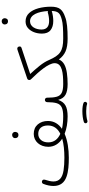

<svg xmlns="http://www.w3.org/2000/svg" viewBox="610 -1454 1091 2352"><g transform="rotate(-90 1156.0 -277.5)"><path d="M54.2 -168.9C54.2 -82.5 98.1 -34.2 165 -9.8C231.9 15.1 317.4 19.5 400.9 19.5C506.3 19.5 611.3 3.9 693.4 -31.7C755.4 -6.8 829.6 4.9 906.2 4.9H906.7C921.9 4.9 933.6 -6.8 933.6 -22C933.6 -37.1 921.9 -49.3 906.7 -49.3H906.2C850.1 -49.3 798.8 -54.2 754.4 -64.5C813.5 -105 850.6 -161.6 850.6 -236.3C850.6 -286.1 836.4 -327.6 808.6 -360.8C780.3 -393.6 741.2 -410.2 691.9 -410.2C601.1 -410.2 534.2 -334.5 534.2 -231.9C534.2 -157.2 573.2 -100.6 633.8 -61.5C567.9 -42.5 487.3 -34.7 400.9 -34.7C340.8 -34.7 289.1 -38.1 245.6 -44.9C158.2 -58.6 109.4 -94.7 109.4 -168.9C109.4 -197.8 118.2 -236.8 130.4 -271.5C131.8 -275.9 132.3 -280.3 132.3 -284.2C132.3 -294.9 127.4 -302.7 117.2 -307.6C113.3 -309.6 109.4 -310.5 105.5 -310.5C99.6 -310.5 86.9 -308.1 80.6 -294.4C62.5 -249 54.2 -206.1 54.2 -168.9ZM588.4 -231.9C588.4 -269.5 598.1 -299.3 617.7 -321.8C637.2 -343.8 662.1 -355 691.9 -355C760.3 -355 795.4 -308.6 795.4 -236.3C795.4 -164.6 756.3 -115.7 693.4 -84.5C628.4 -113.3 588.4 -161.1 588.4 -231.9ZM640.1 -639.2C640.1 -632.8 641.1 -627 643.1 -621.6C647 -609.4 657.7 -597.7 677.7 -597.7C692.9 -597.7 703.6 -602.5 709 -611.8C714.4 -621.1 716.8 -629.9 716.8 -638.2C716.8 -645.5 714.8 -651.9 710.9 -658.2C703.6 -669.4 692.9 -674.8 678.7 -674.8C654.8 -674.8 640.1 -656.7 640.1 -639.2Z M879.4 -22C879.4 -6.8 891.6 4.9 906.7 4.9C964.8 4.9 1009.8 -3.9 1040.5 -21.5C1071.3 -38.6 1094.2 -68.4 1108.9 -110.8C1120.1 -68.4 1140.6 -38.6 1170.9 -21.5C1201.2 -3.9 1245.1 4.9 1302.2 4.9H1302.7C1317.9 4.9 1329.6 -6.8 1329.6 -22C1329.6 -37.1 1317.9 -49.3 1302.7 -49.3H1302.2C1254.4 -49.3 1218.8 -55.7 1194.8 -67.9C1170.9 -80.1 1155.3 -100.6 1147.5 -129.4C1139.6 -157.7 1135.7 -196.3 1135.7 -245.1V-247.6C1135.7 -260.7 1125.5 -272.9 1110.4 -273.4H1107.9C1094.7 -273.4 1082.5 -264.2 1081.1 -247.1C1081.1 -197.3 1076.7 -158.2 1068.4 -129.4C1060.1 -100.6 1043.5 -80.1 1018.6 -67.9C993.7 -55.7 956.1 -49.3 906.7 -49.3C891.6 -49.3 879.4 -37.1 879.4 -22ZM823.7 231.9C827.1 243.2 837.9 248 845.7 248C848.1 248 850.1 247.6 852.5 247.1C880.4 237.3 926.3 232.4 971.2 232.4C1003.9 232.4 1037.1 236.3 1055.2 242.7C1057.6 243.7 1060.5 244.1 1063 244.1C1070.3 244.1 1076.2 240.2 1081.5 232.4C1084 228.5 1085 224.6 1085 220.7C1085 216.3 1084 206.1 1071.8 199.7C1047.4 190.4 1013.7 185.5 971.2 185.5C924.8 185.5 873.5 191.4 838.9 203.6C826.7 207 822.8 218.3 822.8 225.6C822.8 227.5 823.2 229.5 823.7 231.9Z M1275.4 -22C1275.4 -6.8 1287.6 4.9 1302.7 4.9C1351.1 4.9 1396 2 1437.5 -3.9C1520.5 -15.6 1581.1 -44.4 1604 -102.5C1631.3 -64.9 1664.6 -37.6 1703.6 -20.5C1742.2 -3.4 1794.4 4.9 1860.4 4.9H1860.8C1876 4.9 1887.7 -6.8 1887.7 -22C1887.7 -37.1 1876 -49.3 1860.8 -49.3H1860.4C1702.1 -49.3 1655.8 -92.3 1598.1 -221.2C1582.5 -258.8 1558.6 -298.3 1525.9 -338.9C1493.2 -379.4 1460 -417.5 1426.3 -453.6L1743.7 -559.1C1756.8 -563 1763.2 -570.8 1763.2 -582C1763.2 -585.4 1762.7 -589.4 1761.7 -593.3C1757.3 -608.4 1744.6 -611.8 1736.3 -611.8C1732.4 -611.8 1728.5 -611.3 1724.1 -609.9L1373 -491.2C1359.4 -486.8 1352.5 -478 1352.5 -464.8C1352.5 -452.6 1357.9 -446.8 1367.7 -437C1450.2 -353 1558.6 -230.5 1558.6 -153.8C1558.6 -60.5 1436 -49.3 1302.7 -49.3C1287.6 -49.3 1275.4 -37.1 1275.4 -22Z M1834 -22C1834 -6.8 1845.7 4.9 1860.8 4.9C1975.6 4.9 2069.3 -2.4 2126.5 -26.4C2169.9 -40.5 2201.7 -60.1 2221.2 -85C2240.7 -109.9 2250.5 -147.5 2250.5 -198.7C2250.5 -253.9 2244.1 -305.2 2231.4 -352.5C2218.3 -399.9 2198.7 -438 2172.4 -466.8C2145.5 -495.6 2111.8 -510.3 2070.8 -510.3C2039.1 -510.3 2012.2 -501 1990.2 -482.4C1945.3 -444.8 1920.9 -380.4 1920.9 -309.6C1920.9 -261.2 1935.1 -226.1 1963.4 -204.1C1991.2 -182.1 2028.8 -170.9 2076.2 -170.9C2111.8 -170.9 2154.8 -176.8 2192.4 -188C2194.3 -188.5 2196.3 -189.5 2198.2 -190.4C2196.3 -108.4 2167.5 -86.4 2093.8 -66.9C2047.4 -52.7 1965.8 -49.3 1860.8 -49.3C1845.7 -49.3 1834 -37.1 1834 -22ZM1970.7 -314.9C1970.7 -388.2 2006.8 -455.6 2071.8 -455.6C2151.4 -455.6 2190.4 -358.9 2197.3 -235.4C2193.4 -237.8 2189.5 -238.8 2185.5 -238.8C2183.1 -238.8 2181.2 -238.3 2178.7 -237.8C2147 -228 2107.9 -221.7 2076.2 -221.7C2011.7 -221.7 1970.7 -248.5 1970.7 -314.9ZM2032.7 -767.1C2032.7 -760.7 2033.7 -754.9 2035.6 -749.5C2039.6 -737.3 2050.3 -725.6 2070.3 -725.6C2085.4 -725.6 2096.2 -730.5 2101.6 -739.7C2106.9 -749 2109.4 -757.8 2109.4 -766.1C2109.4 -773.4 2107.4 -779.8 2103.5 -786.1C2096.2 -797.4 2085.4 -802.7 2071.3 -802.7C2047.4 -802.7 2032.7 -784.7 2032.7 -767.1Z"/></g></svg>

Font: Mikhak Light
Style: Regular
Weight: 300
Designer: Amin Abedi
Version: Version 3.2